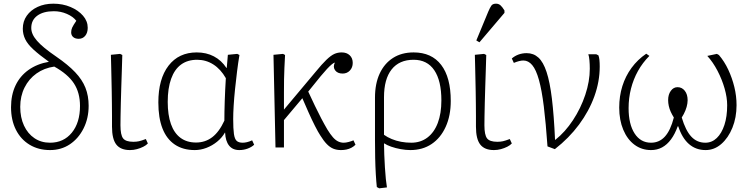

<svg xmlns="http://www.w3.org/2000/svg" viewBox="-20 -802 4079 1044"><path d="M252 14Q189 14 141 -15Q93 -44 66.5 -96.5Q40 -149 40 -219Q40 -286 64.5 -337.5Q89 -389 135.5 -422Q182 -455 246 -466Q193 -504 161.5 -533Q130 -562 117 -589Q104 -616 104 -646Q104 -686 125.5 -716.5Q147 -747 184.5 -764.5Q222 -782 270 -782Q321 -782 363.5 -764Q406 -746 431.5 -716.5Q457 -687 457 -651Q457 -624 443.5 -607.5Q430 -591 408 -591Q389 -591 378 -600.5Q367 -610 367 -626Q367 -640 372.5 -652Q378 -664 395 -689Q377 -712 343.5 -726.5Q310 -741 273 -741Q216 -741 183 -717Q150 -693 150 -650Q150 -633 157.5 -616Q165 -599 181 -580.5Q197 -562 222.5 -541Q248 -520 286 -494Q350 -450 388.5 -409.5Q427 -369 444.5 -325Q462 -281 462 -227Q462 -159 434.5 -104Q407 -49 360 -17.5Q313 14 252 14ZM252 -26Q326 -26 370.5 -80.5Q415 -135 415 -226Q415 -298 382 -348.5Q349 -399 275 -440Q220 -432 178.5 -402.5Q137 -373 113.5 -326Q90 -279 90 -221Q90 -163 110.5 -119Q131 -75 167.5 -50.5Q204 -26 252 -26Z M687 14Q636 14 612.5 -16Q589 -46 589 -113Q589 -139 589 -170.5Q589 -202 588.5 -236.5Q588 -271 587.5 -307Q587 -343 586 -378Q585 -413 584.5 -445.5Q584 -478 583 -504L633 -509L645 -503Q644 -465 642.5 -420Q641 -375 639.5 -329Q638 -283 637 -241.5Q636 -200 635.5 -168.5Q635 -137 635 -121Q635 -68 649.5 -49.5Q664 -31 705 -31Q722 -31 735.5 -34Q749 -37 773 -46L784 -22Q775 -12 759 -4Q743 4 724.5 9Q706 14 687 14Z M1039 14Q975 14 930.5 -16Q886 -46 863.5 -103.5Q841 -161 841 -245Q841 -373 896.5 -445Q952 -517 1050 -517Q1102 -517 1143 -495.5Q1184 -474 1211 -433H1213L1219 -504L1270 -509L1282 -503Q1275 -462 1269 -413.5Q1263 -365 1258 -317Q1253 -269 1250.5 -227Q1248 -185 1248 -155Q1248 -101 1252 -73.5Q1256 -46 1267 -36Q1278 -26 1300 -26Q1310 -26 1323 -29Q1336 -32 1351 -39L1362 -15Q1348 -2 1326.5 6Q1305 14 1281 14Q1245 14 1225.5 -10.5Q1206 -35 1204 -81H1203Q1187 -53 1160.5 -31.5Q1134 -10 1102.5 2Q1071 14 1039 14ZM1046 -27Q1096 -27 1134 -56Q1172 -85 1200 -146Q1200 -169 1200.5 -195.5Q1201 -222 1202 -252Q1203 -282 1204.5 -313.5Q1206 -345 1208 -377Q1180 -426 1140 -451.5Q1100 -477 1052 -477Q1000 -477 964.5 -451Q929 -425 910.5 -373.5Q892 -322 892 -248Q892 -177 909.5 -127.5Q927 -78 961.5 -52.5Q996 -27 1046 -27Z M1834 14Q1811 14 1792.5 6.5Q1774 -1 1757 -18.5Q1740 -36 1722 -65Q1710 -83 1692.5 -117.5Q1675 -152 1657 -192.5Q1639 -233 1624 -268L1524 -149V0H1478L1467 -504L1519 -509L1530 -503Q1528 -464 1526.5 -433Q1525 -402 1524.5 -370.5Q1524 -339 1524 -299.5Q1524 -260 1524 -206L1695 -410Q1731 -454 1755 -477Q1779 -500 1797.5 -508.5Q1816 -517 1838 -517Q1865 -517 1881.5 -501.5Q1898 -486 1898 -460Q1898 -435 1882.5 -418.5Q1867 -402 1843 -402Q1815 -402 1802 -420Q1789 -438 1801 -462Q1795 -461 1784 -452Q1773 -443 1758 -427Q1743 -411 1724 -388L1656 -304Q1675 -263 1692.5 -226.5Q1710 -190 1726.5 -158.5Q1743 -127 1760 -98Q1776 -72 1790 -56Q1804 -40 1818.5 -33Q1833 -26 1849 -26Q1860 -26 1875.5 -30Q1891 -34 1902 -39L1913 -15Q1903 -5 1890.5 1.5Q1878 8 1864 11Q1850 14 1834 14Z M2042 222 2029 215Q2026 188 2023.5 146.5Q2021 105 2020 56Q2019 7 2019 -40V-271Q2019 -347 2044.5 -402Q2070 -457 2117 -487Q2164 -517 2229 -517Q2327 -517 2379 -449Q2431 -381 2431 -253Q2431 -173 2403.5 -112.5Q2376 -52 2327 -19Q2278 14 2211 14Q2187 14 2159 9Q2131 4 2107 -4.5Q2083 -13 2070 -22H2068Q2068 5 2069.5 39.5Q2071 74 2073 108.5Q2075 143 2078 171.5Q2081 200 2084 217ZM2216 -26Q2267 -26 2304 -54Q2341 -82 2360.5 -133.5Q2380 -185 2380 -256Q2380 -363 2341.5 -420Q2303 -477 2229 -477Q2151 -477 2109.5 -424.5Q2068 -372 2068 -273V-69Q2086 -56 2110 -46Q2134 -36 2161 -31Q2188 -26 2216 -26Z M2666 14Q2615 14 2591.5 -16Q2568 -46 2568 -113Q2568 -139 2568 -170.5Q2568 -202 2567.5 -236.5Q2567 -271 2566.5 -307Q2566 -343 2565 -378Q2564 -413 2563.5 -445.5Q2563 -478 2562 -504L2612 -509L2624 -503Q2623 -465 2621.5 -420Q2620 -375 2618.5 -329Q2617 -283 2616 -241.5Q2615 -200 2614.5 -168.5Q2614 -137 2614 -121Q2614 -68 2628.5 -49.5Q2643 -31 2684 -31Q2701 -31 2714.5 -34Q2728 -37 2752 -46L2763 -22Q2754 -12 2738 -4Q2722 4 2703.5 9Q2685 14 2666 14ZM2587 -572 2570 -582 2635 -739Q2644 -760 2651.5 -771Q2659 -782 2677 -782Q2691 -782 2701 -773.5Q2711 -765 2723 -745V-732Z M2997 9 2957 -6Q2948 -134 2937 -223Q2926 -312 2910.5 -367.5Q2895 -423 2874 -448Q2853 -473 2826 -473Q2805 -473 2774 -460L2763 -484Q2779 -498 2799.5 -505.5Q2820 -513 2844 -513Q2881 -513 2907.5 -489Q2934 -465 2952 -410.5Q2970 -356 2981 -265.5Q2992 -175 2998 -42H3000Q3053 -84 3095.5 -148.5Q3138 -213 3162.5 -286.5Q3187 -360 3187 -428Q3187 -453 3185 -474.5Q3183 -496 3179 -507H3222L3234 -501Q3238 -490 3239.5 -475Q3241 -460 3241 -440Q3241 -359 3212 -278.5Q3183 -198 3128.5 -124.5Q3074 -51 2997 9Z M3520 14Q3469 14 3430 -15Q3391 -44 3369 -96.5Q3347 -149 3347 -217Q3347 -279 3364 -333.5Q3381 -388 3414 -433Q3447 -478 3494 -510L3511 -498Q3474 -461 3449 -416Q3424 -371 3411 -320Q3398 -269 3398 -214Q3398 -127 3430.5 -76.5Q3463 -26 3520 -26Q3565 -26 3595.5 -59.5Q3626 -93 3644 -163Q3634 -179 3627 -194.5Q3620 -210 3616.5 -226Q3613 -242 3613 -258Q3613 -288 3627.5 -308Q3642 -328 3664 -328Q3688 -328 3703.5 -308.5Q3719 -289 3719 -257Q3719 -248 3717.5 -239Q3716 -230 3713.5 -220.5Q3711 -211 3707 -201.5Q3703 -192 3698 -182Q3693 -172 3687 -163Q3708 -92 3739 -59Q3770 -26 3815 -26Q3851 -26 3877.5 -51.5Q3904 -77 3919 -122.5Q3934 -168 3934 -230Q3934 -272 3920 -321Q3906 -370 3881.5 -417Q3857 -464 3826 -498L3878 -509L3889 -503Q3919 -468 3940 -423Q3961 -378 3973 -329Q3985 -280 3985 -230Q3985 -163 3962.5 -107.5Q3940 -52 3902 -19Q3864 14 3817 14Q3764 14 3726.5 -18.5Q3689 -51 3668 -115H3665Q3650 -73 3628.5 -44Q3607 -15 3580 -0.5Q3553 14 3520 14Z"/></svg>

Font: Literata ExtraLight
Style: Regular
Weight: 250
Designer: Latin by Veronika Burian and Jose Scaglione. Greek by Irene Vlachou. Cyrillic by Vera Evstafieva.
Foundry: TypeTogether
Version: Version 3.103;gftools[0.9.29]